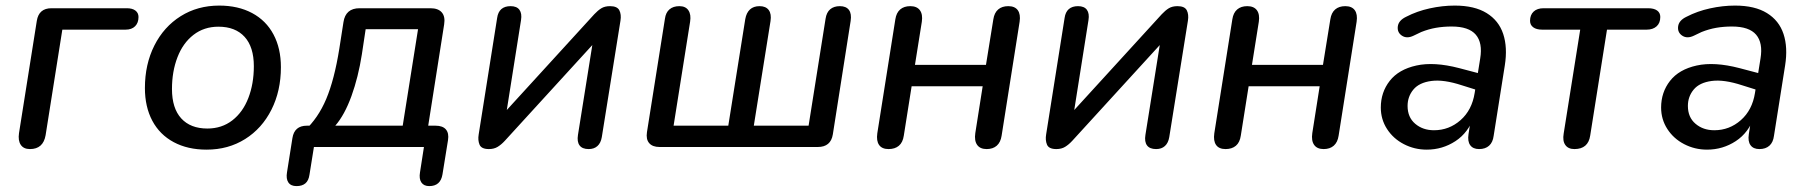

<svg xmlns="http://www.w3.org/2000/svg" viewBox="-20 -516 6345 674"><path d="M46.7 -48.6 109.2 -442.8Q116.3 -487.1 160.7 -487.1H425.1Q444.7 -487.1 455.4 -478.9Q466.2 -470.7 466.2 -456.3Q466.2 -435.8 454.3 -423.9Q442.4 -411.9 420.6 -411.9H198.8L140.1 -41.4Q131.7 7.3 85.1 7.3Q62.9 7.3 52.9 -7.6Q42.9 -22.4 46.7 -48.6Z M488.7 -206.9Q488.7 -290.3 521.9 -356.2Q555.1 -422 614.3 -459.2Q673.5 -496.4 749.5 -496.4Q816 -496.4 865.1 -470.1Q914.1 -443.9 940.1 -395Q966.1 -346.1 966.1 -280.2Q966.1 -196.9 932.9 -131Q899.7 -65.1 840.5 -27.9Q781.3 9.3 705.3 9.3Q638.8 9.3 589.8 -17Q540.7 -43.3 514.7 -92.1Q488.7 -141 488.7 -206.9ZM871.1 -283.5Q871.1 -351.1 838.6 -386.7Q806.1 -422.3 746.9 -422.3Q696.2 -422.3 659.2 -393.6Q622.2 -365 603 -315.1Q583.7 -265.2 583.7 -203.6Q583.7 -136 616.2 -100.4Q648.7 -64.8 707.9 -64.8Q758.6 -64.8 795.6 -93.5Q832.6 -122.2 851.8 -172Q871.1 -221.9 871.1 -283.5Z M987.5 88.8 1006.5 -31.2Q1013.3 -74.8 1057.3 -74.8H1093.8L1048.9 -57Q1096.8 -101.1 1125.2 -168.6Q1153.7 -236.2 1171.1 -344.8L1185.7 -438.4Q1193.1 -487.1 1242.2 -487.1H1491Q1518.4 -487.1 1531 -472.3Q1543.6 -457.5 1539.1 -430.1L1479.5 -51.2L1459 -74.8H1509Q1534 -74.8 1545.3 -61.6Q1556.6 -48.3 1552.7 -24L1533.3 96Q1526.6 137.3 1486.9 137.3Q1467.9 137.3 1459.2 124.5Q1450.5 111.7 1454.4 88.8L1468.2 0H1082L1066.5 96.6Q1063.6 117.9 1052.1 127.6Q1040.7 137.3 1020.7 137.3Q1001 137.3 992.3 124.5Q983.6 111.7 987.5 88.8ZM1393.7 -74.8 1447.5 -413.5H1263.6L1250.3 -325.3Q1237.8 -245.3 1213.8 -178.9Q1189.7 -112.5 1157 -74.8Z M1660.4 -44.3 1725.2 -453.1Q1728.1 -473.7 1740 -484.1Q1752 -494.4 1772.3 -494.4Q1794.2 -494.4 1803.5 -481.5Q1812.8 -468.6 1809 -445.3L1753.1 -92.1H1724.6L2066.2 -466Q2078.5 -479.2 2090.7 -486.8Q2103 -494.4 2121.4 -494.4Q2146.7 -494.4 2154.1 -479.9Q2161.6 -465.3 2158.1 -443.4L2092.6 -34.7Q2089.1 -14 2077.3 -3.4Q2065.6 7.3 2046.5 7.3Q2024 7.3 2014.5 -5.6Q2005 -18.5 2008.9 -42.4L2065.3 -395.6H2093.8L1752.2 -21.8Q1740 -8.5 1727.1 -0.6Q1714.2 7.3 1696.2 7.3Q1669.9 7.3 1663.4 -8.2Q1656.9 -23.7 1660.4 -44.3Z M2251.1 -52.1 2314.2 -450.2Q2317.1 -472.1 2330.2 -483.2Q2343.3 -494.4 2364.9 -494.4Q2386.8 -494.4 2396.6 -479.7Q2406.5 -465.1 2402.6 -439.9L2344.6 -74.8H2536.6L2596.2 -449Q2600.1 -471.2 2612.7 -482.8Q2625.3 -494.4 2646.5 -494.4Q2668.4 -494.4 2678.6 -480.7Q2688.7 -467 2684.8 -441.8L2626.2 -74.8H2818.5L2878.1 -450.2Q2881.4 -472.5 2894.3 -483.4Q2907.2 -494.4 2928.4 -494.4Q2950.3 -494.4 2960.2 -481Q2970 -467.6 2966.1 -442.4L2903.6 -44.3Q2896.5 0 2850.9 0H2295.4Q2270.5 0 2258.9 -13.6Q2247.2 -27.2 2251.1 -52.1Z M3059.7 -48.1 3123 -448.1Q3126.5 -471.2 3140 -482.8Q3153.5 -494.4 3175.4 -494.4Q3198.6 -494.4 3209.2 -480.1Q3219.8 -465.7 3216 -439.7L3191.9 -288.4H3441.2L3467 -448.1Q3470.5 -471.2 3484 -482.8Q3497.5 -494.4 3519.4 -494.4Q3542.6 -494.4 3552.9 -480.1Q3563.2 -465.7 3559.3 -439.7L3496.1 -39.7Q3492.6 -16.5 3479.1 -4.6Q3465.6 7.3 3443.7 7.3Q3420.5 7.3 3410.2 -7.4Q3399.8 -22 3403.7 -48.7L3429.6 -213.2H3180.2L3152.7 -39.7Q3149.2 -15.9 3135.4 -4.3Q3121.6 7.3 3099.3 7.3Q3076.1 7.3 3066 -7.1Q3055.9 -21.4 3059.7 -48.1Z M3652.4 -44.3 3717.2 -453.1Q3720.1 -473.7 3732 -484.1Q3744 -494.4 3764.3 -494.4Q3786.2 -494.4 3795.5 -481.5Q3804.8 -468.6 3801 -445.3L3745.1 -92.1H3716.6L4058.2 -466Q4070.5 -479.2 4082.7 -486.8Q4095 -494.4 4113.4 -494.4Q4138.7 -494.4 4146.1 -479.9Q4153.6 -465.3 4150.1 -443.4L4084.6 -34.7Q4081.1 -14 4069.3 -3.4Q4057.6 7.3 4038.5 7.3Q4016 7.3 4006.5 -5.6Q3997 -18.5 4000.9 -42.4L4057.3 -395.6H4085.8L3744.2 -21.8Q3732 -8.5 3719.1 -0.6Q3706.2 7.3 3688.2 7.3Q3661.9 7.3 3655.4 -8.2Q3648.9 -23.7 3652.4 -44.3Z M4242.7 -48.1 4306 -448.1Q4309.5 -471.2 4323 -482.8Q4336.5 -494.4 4358.4 -494.4Q4381.6 -494.4 4392.2 -480.1Q4402.8 -465.7 4399 -439.7L4374.9 -288.4H4624.2L4650 -448.1Q4653.5 -471.2 4667 -482.8Q4680.5 -494.4 4702.4 -494.4Q4725.6 -494.4 4735.9 -480.1Q4746.2 -465.7 4742.3 -439.7L4679.1 -39.7Q4675.6 -16.5 4662.1 -4.6Q4648.6 7.3 4626.7 7.3Q4603.5 7.3 4593.2 -7.4Q4582.8 -22 4586.7 -48.7L4612.6 -213.2H4363.2L4335.7 -39.7Q4332.2 -15.9 4318.4 -4.3Q4304.6 7.3 4282.3 7.3Q4259.1 7.3 4249 -7.1Q4238.9 -21.4 4242.7 -48.1Z M4827.2 -138.4Q4827.2 -192 4858.5 -232.1Q4889.9 -272.3 4952 -286Q5014.2 -299.8 5102.2 -276.9L5182.6 -255.7L5173.9 -197.1L5112 -216.5Q5047.8 -237.6 5004.8 -231.8Q4961.8 -226.1 4941.5 -201.5Q4921.2 -177 4921.2 -144.1Q4921.2 -104.2 4948 -81.5Q4974.7 -58.8 5013.8 -58.8Q5067 -58.8 5107.1 -94.2Q5147.2 -129.5 5156.7 -189.7L5176.1 -310.6Q5185.2 -365.5 5160.7 -394.2Q5136.2 -422.9 5076 -422.9Q5046.8 -422.9 5020.8 -418.4Q4994.8 -413.8 4969.4 -403.7Q4958.9 -398.8 4942.4 -390.8Q4918.8 -379.3 4901.5 -390.7Q4884.2 -402.1 4886.9 -423.4Q4889.6 -444.6 4916.8 -457.4Q4954.5 -476.9 4998.9 -486.6Q5043.3 -496.4 5086.8 -496.4Q5156.1 -496.4 5198.7 -470.1Q5241.3 -443.9 5256.9 -396.7Q5272.5 -349.5 5262.5 -286.3L5223.4 -39.4Q5220.5 -16.3 5207.3 -4.5Q5194.1 7.3 5172.2 7.3Q5150.9 7.3 5141.1 -6.3Q5131.2 -19.9 5135.1 -45.3L5147 -121L5155.1 -108.5Q5134.9 -50.4 5089.3 -20.6Q5043.7 9.3 4988.3 9.3Q4945.4 9.3 4908.1 -10Q4870.9 -29.3 4849.1 -63.1Q4827.2 -97 4827.2 -138.4Z M5469.2 -47.4 5527.2 -411.9H5394Q5373.4 -411.9 5362.3 -420.2Q5351.1 -428.4 5351.1 -443Q5351.1 -463.6 5363.7 -475.4Q5376.3 -487.1 5398.6 -487.1H5765.4Q5786 -487.1 5797.2 -479.1Q5808.3 -471 5808.3 -456.5Q5808.3 -435.2 5795.4 -423.6Q5782.5 -411.9 5760.3 -411.9H5621.2L5562.2 -39.7Q5558.7 -16.5 5544.9 -4.6Q5531.1 7.3 5506.9 7.3Q5485 7.3 5474.9 -7.1Q5464.7 -21.4 5469.2 -47.4Z M5811.2 -138.4Q5811.2 -192 5842.5 -232.1Q5873.9 -272.3 5936 -286Q5998.2 -299.8 6086.2 -276.9L6166.6 -255.7L6157.9 -197.1L6096 -216.5Q6031.8 -237.6 5988.8 -231.8Q5945.8 -226.1 5925.5 -201.5Q5905.2 -177 5905.2 -144.1Q5905.2 -104.2 5932 -81.5Q5958.7 -58.8 5997.8 -58.8Q6051 -58.8 6091.1 -94.2Q6131.2 -129.5 6140.7 -189.7L6160.1 -310.6Q6169.2 -365.5 6144.7 -394.2Q6120.2 -422.9 6060 -422.9Q6030.8 -422.9 6004.8 -418.4Q5978.8 -413.8 5953.4 -403.7Q5942.9 -398.8 5926.4 -390.8Q5902.8 -379.3 5885.5 -390.7Q5868.2 -402.1 5870.9 -423.4Q5873.6 -444.6 5900.8 -457.4Q5938.5 -476.9 5982.9 -486.6Q6027.3 -496.4 6070.8 -496.4Q6140.1 -496.4 6182.7 -470.1Q6225.3 -443.9 6240.9 -396.7Q6256.5 -349.5 6246.5 -286.3L6207.4 -39.4Q6204.5 -16.3 6191.3 -4.5Q6178.1 7.3 6156.2 7.3Q6134.9 7.3 6125.1 -6.3Q6115.2 -19.9 6119.1 -45.3L6131 -121L6139.1 -108.5Q6118.9 -50.4 6073.3 -20.6Q6027.7 9.3 5972.3 9.3Q5929.4 9.3 5892.1 -10Q5854.9 -29.3 5833.1 -63.1Q5811.2 -97 5811.2 -138.4Z"/></svg>

Font: SN Pro Thin
Style: Italic
Weight: 200
Italic angle: -9°
Designer: Tobias Whetton
Foundry: Supernotes
Version: Version 1.003;Glyphs 3.3 (3324)